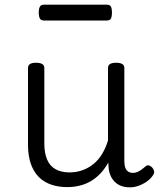

<svg xmlns="http://www.w3.org/2000/svg" viewBox="-20 -784 685 823"><path d="M269 18Q216 18 178 -2Q140 -22 120 -63Q100 -104 100 -166V-492Q100 -504 108.5 -509.5Q117 -515 134 -515Q152 -515 161 -509.5Q170 -504 170 -492V-169Q170 -129 181.5 -101Q193 -73 217.5 -59Q242 -45 278 -45Q307 -45 332.5 -54Q358 -63 379.5 -80Q401 -97 417 -123Q433 -149 443 -182V-493Q443 -504 451.5 -509.5Q460 -515 478 -515Q495 -515 504 -509.5Q513 -504 513 -493V-94Q513 -77 517 -65.5Q521 -54 529.5 -48.5Q538 -43 550 -43Q560 -43 568.5 -46.5Q577 -50 586 -56.5Q595 -63 603 -70Q610 -77 618 -75Q626 -73 634 -64Q639 -58 640.5 -49.5Q642 -41 636 -33Q626 -18 610 -6.5Q594 5 575 12Q556 19 537 19Q515 19 498.5 12.5Q482 6 470.5 -6Q459 -18 452.5 -34.5Q446 -51 445 -72L444 -87Q429 -60 410 -40Q391 -20 368.5 -7Q346 6 320.5 12Q295 18 269 18ZM169 -696Q155 -696 150.5 -705.5Q146 -715 146 -730Q146 -745 150.5 -754.5Q155 -764 169 -764H437Q452 -764 456 -754.5Q460 -745 460 -730Q460 -715 456 -705.5Q452 -696 437 -696Z"/></svg>

Font: Playwrite US Modern Light
Style: Regular
Weight: 300
Designer: Veronika Burian, José Scaglione
Foundry: TypeTogether
Version: Version 1.003